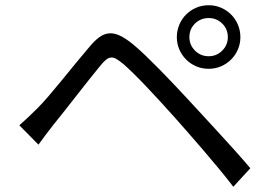

<svg xmlns="http://www.w3.org/2000/svg" viewBox="-20 -742 1040 734"><path d="M704 -600Q704 -570 725.5 -548.5Q747 -527 778 -527Q808 -527 829.5 -548.5Q851 -570 851 -600Q851 -631 829.5 -652Q808 -673 778 -673Q747 -673 725.5 -652Q704 -631 704 -600ZM656 -600Q656 -625 665.5 -647.5Q675 -670 691.5 -686.5Q708 -703 730 -712.5Q752 -722 778 -722Q803 -722 825 -712.5Q847 -703 863.5 -686.5Q880 -670 889.5 -647.5Q899 -625 899 -600Q899 -575 889.5 -553Q880 -531 863.5 -514.5Q847 -498 825 -488.5Q803 -479 778 -479Q752 -479 730 -488.5Q708 -498 691.5 -514.5Q675 -531 665.5 -553Q656 -575 656 -600ZM54 -263Q73 -280 88.5 -294.5Q104 -309 124 -329Q142 -347 166.5 -375.5Q191 -404 217.5 -436.5Q244 -469 271 -502Q298 -535 322 -563Q342 -587 360 -600Q378 -613 397.5 -614.5Q417 -616 439 -605.5Q461 -595 488 -573Q511 -554 537 -529Q563 -504 590 -476.5Q617 -449 644 -420.5Q671 -392 695 -366Q720 -339 750.5 -306Q781 -273 813.5 -237.5Q846 -202 878 -166.5Q910 -131 937 -99L872 -28Q846 -62 816.5 -97.5Q787 -133 757.5 -167.5Q728 -202 699.5 -234.5Q671 -267 647 -294Q621 -323 593.5 -353Q566 -383 540 -410.5Q514 -438 491 -460.5Q468 -483 452 -497Q436 -510 425 -516.5Q414 -523 404 -522Q394 -521 384.5 -513Q375 -505 362 -489Q344 -467 320.5 -437.5Q297 -408 272.5 -376.5Q248 -345 225 -316Q202 -287 185 -266Q169 -246 153.5 -225Q138 -204 127 -189Z"/></svg>

Font: SpoqaHanSans-Regular
Style: Regular
Weight: 400
Designer: [Spoqa Han Sans] Dong-huui Kim \uAE40 \uB3D9 \uD718  Younghwa Kang \uAC15 \uC601 \uD654  [Noto Sans] Ryoko NISHIZUKA \u8
Foundry: Spoqa (http://www.spoqa-han-sans.com)
Version: Version 2.000